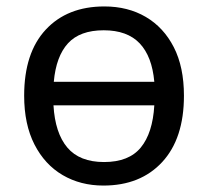

<svg xmlns="http://www.w3.org/2000/svg" viewBox="-20 -566 645 596"><path d="M551 -269Q551 -136 483.5 -63Q416 10 301 10Q230 10 174.5 -22.5Q119 -55 87 -117.5Q55 -180 55 -269Q55 -402 122 -474Q189 -546 304 -546Q377 -546 432.5 -513.5Q488 -481 519.5 -419.5Q551 -358 551 -269ZM302 -472Q228 -472 191 -431.5Q154 -391 147 -312H459Q452 -391 413.5 -431.5Q375 -472 302 -472ZM303 -63Q380 -63 417 -108Q454 -153 459 -239H146Q151 -153 189 -108Q227 -63 303 -63Z"/></svg>

Font: Noto Sans
Style: Regular
Weight: 400
Designer: Monotype Design Team
Foundry: Monotype Imaging Inc.
Version: Version 2.007